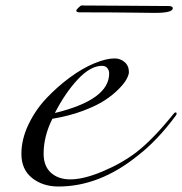

<svg xmlns="http://www.w3.org/2000/svg" viewBox="-20 -664 664 700"><path d="M277 -644Q336 -644 449 -643Q562 -642 594 -642Q610 -642 610 -634Q610 -617 545 -617Q525 -617 458 -618Q391 -619 270 -619Q258 -619 258 -626Q258 -628 266 -636Q274 -644 277 -644ZM180 -252Q378 -300 378 -396Q378 -407 371.5 -415.5Q365 -424 352 -424Q310 -424 264 -375Q218 -326 180 -252ZM193 16Q136 16 97 -15Q58 -46 58 -103Q58 -156 83.5 -209.5Q109 -263 148.5 -305Q188 -347 234 -381Q280 -415 323.5 -433Q367 -451 398 -451Q419 -451 434.5 -437.5Q450 -424 450 -401Q450 -392 442 -376.5Q434 -361 413.5 -340Q393 -319 363 -299Q333 -279 282.5 -260Q232 -241 171 -231Q139 -167 139 -104Q139 -58 166 -34Q193 -10 236 -10Q285 -10 354 -39Q423 -68 476 -108Q538 -156 612 -248Q616 -254 620 -254Q624 -254 624 -250Q624 -248 622 -244Q554 -152 484 -98Q344 16 193 16Z"/></svg>

Font: Miama Nueva
Style: Medium
Weight: 400
Italic angle: -28°
Version: Version 1.0